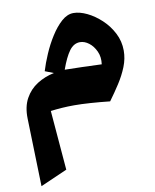

<svg xmlns="http://www.w3.org/2000/svg" viewBox="-95 -572 827 1025"><g transform="rotate(-10 318.5 -59.5)"><path d="M215.8 -202.1 169.4 -220.2Q181.6 -261.2 202.4 -309.3Q223.1 -357.4 250.5 -400.6Q277.8 -443.8 309.1 -471.7Q340.3 -499.5 374 -499.5Q407.7 -499.5 447.3 -480.5Q486.8 -461.4 522.7 -428Q558.6 -394.5 581.3 -350.3Q604 -306.2 604 -255.4Q604 -211.9 586.9 -168.9Q569.8 -126 542.7 -84Q515.6 -42 485.4 -1Q432.1 -6.8 381.3 -10.3Q330.6 -13.7 293 -13.7Q257.8 -13.7 226.3 -11.5Q194.8 -9.3 164.6 -5.4L191.4 317.4L45.9 381.3L35.6 13.7Q33.7 -50.8 58.1 -95.2Q82.5 -139.6 124.3 -165.8Q166 -191.9 215.8 -202.1ZM275.9 -209.5Q318.4 -209 371.8 -207.3Q425.3 -205.6 475.6 -203.6Q481 -242.7 466.8 -273.7Q452.6 -304.7 429.2 -322.5Q405.8 -340.3 381.3 -340.3Q347.2 -340.3 323 -307.1Q298.8 -273.9 275.9 -209.5Z"/></g></svg>

Font: Pinar DS4 ExtraBold
Style: Regular
Weight: 800
Designer: Amin Abedi
Version: Version 3.000